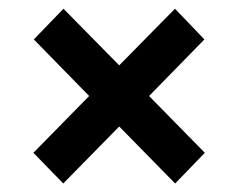

<svg xmlns="http://www.w3.org/2000/svg" viewBox="-20 -476 557 449"><path d="M188.5 -251.5 59.1 -383.8 128.4 -455.6 258.8 -323.2 389.2 -455.6 458 -383.8 328.6 -251.5 459 -118.7 389.6 -46.9 258.8 -180.2 127.9 -46.9 58.1 -118.7Z"/></svg>

Font: Vazirmatn UI NL SemiBold
Style: Regular
Weight: 600
Designer: Saber Rastikerdar
Foundry: Saber Rastikerdar
Version: Version 33.003